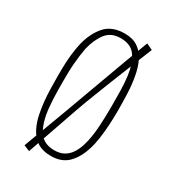

<svg xmlns="http://www.w3.org/2000/svg" viewBox="-184 -821 856 954"><g transform="rotate(30 244.0 -343.5)"><path d="M240 2Q194 2 163.5 -17Q133 -36 114.5 -70.5Q96 -105 87 -151Q81 -181 77.5 -214.5Q74 -248 73 -284.5Q72 -321 72 -360Q72 -386 72.5 -411Q73 -436 75 -460.5Q77 -485 80.5 -508.5Q84 -532 89 -554Q106 -622 144.5 -665.5Q183 -709 257 -709Q303 -709 333 -688Q363 -667 380 -631.5Q397 -596 405 -550Q413 -507 415 -457.5Q417 -408 417 -359Q417 -317 414.5 -276.5Q412 -236 407 -199.5Q402 -163 392 -131Q374 -71 338 -34.5Q302 2 240 2ZM241 -31Q273 -31 296 -44Q319 -57 334.5 -81.5Q350 -106 359 -140Q371 -183 375 -240Q379 -297 379 -364Q379 -412 378 -455.5Q377 -499 372 -536Q363 -601 336 -640Q309 -679 250 -679Q195 -679 166 -641Q137 -603 123 -544Q119 -522 116 -498.5Q113 -475 111 -450Q109 -425 108.5 -400Q108 -375 108 -349Q108 -295 110 -247.5Q112 -200 119 -161Q127 -121 141 -91.5Q155 -62 179.5 -46.5Q204 -31 241 -31ZM135 35 101 21Q109 -1 120.5 -31.5Q132 -62 145.5 -98Q159 -134 173.5 -173Q188 -212 203 -252.5Q218 -293 232 -332Q246 -371 262 -414Q278 -457 293.5 -500Q309 -543 324 -583.5Q339 -624 352.5 -659.5Q366 -695 376 -722L412 -705Q400 -676 386.5 -642Q373 -608 358.5 -572Q344 -536 329.5 -499.5Q315 -463 301.5 -429Q288 -395 277 -365.5Q266 -336 257 -314Q247 -287 235 -253Q223 -219 210 -181Q197 -143 183.5 -104.5Q170 -66 157.5 -30Q145 6 135 35Z"/></g></svg>

Font: Truculenta Thin
Style: Regular
Weight: 250
Version: Version 1.002